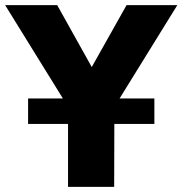

<svg xmlns="http://www.w3.org/2000/svg" viewBox="-50 -725 708 745"><path d="M214 0V-363L249 -254L-30 -705H172L316 -447H296L441 -705H638L359 -254L394 -363L393 0ZM59 -244V-343H549V-244Z"/></svg>

Font: Nunito Sans 10pt SemiCondensed Black
Style: Regular
Weight: 900
Width: 4
Designer: Vernon Adams
Foundry: Vernon Adams
Version: Version 3.101;gftools[0.9.27]